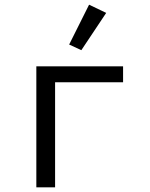

<svg xmlns="http://www.w3.org/2000/svg" viewBox="-20 -799 640 819"><path d="M135 0H215V-448H505V-516H135ZM433 -744 360 -779 275 -609 327 -585Z"/></svg>

Font: IBM Mono
Style: Regular
Weight: 400
Monospace: yes
Designer: Mike Abbink, Paul van der Laan, Pieter van Rosmalen
Foundry: Bold Monday
Version: Version 2.3